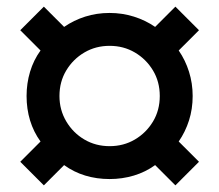

<svg xmlns="http://www.w3.org/2000/svg" viewBox="-20 -639 660 578"><path d="M112 -81 41 -152 102 -213Q81 -242 70.5 -276.5Q60 -311 60 -350Q60 -388 70.5 -423Q81 -458 102 -487L41 -548L112 -619L173 -558Q202 -578 236.5 -589Q271 -600 310 -600Q348 -600 383 -589Q418 -578 447 -558L508 -619L579 -548L518 -487Q538 -458 549 -423Q560 -388 560 -350Q560 -311 549 -276.5Q538 -242 518 -213L579 -152L508 -81L447 -142Q418 -121 383 -110.5Q348 -100 310 -100Q271 -100 236.5 -110.5Q202 -121 173 -142ZM310 -199Q352 -199 386 -219Q420 -239 440.5 -273Q461 -307 461 -350Q461 -393 440.5 -427Q420 -461 386 -481Q352 -501 310 -501Q268 -501 234 -481Q200 -461 179.5 -427Q159 -393 159 -350Q159 -308 179.5 -273.5Q200 -239 234 -219Q268 -199 310 -199Z"/></svg>

Font: Space Grotesk Light SemiBold
Style: Regular
Weight: 600
Version: Version 2.000